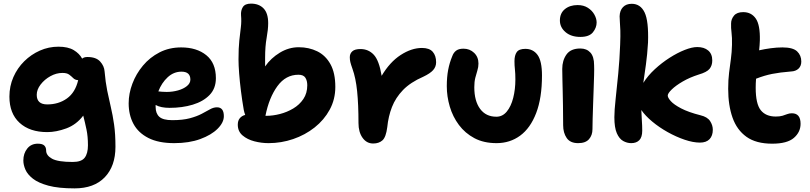

<svg xmlns="http://www.w3.org/2000/svg" viewBox="-20 -781 4475 1061"><path d="M392 260Q303 260 247.5 245Q192 230 162 206.5Q132 183 120.5 156.5Q109 130 109 106Q109 67 130.5 40Q152 13 189 13Q214 13 224.5 23Q235 33 235 51Q235 78 267.5 96Q300 114 382 114Q430 114 448 90.5Q466 67 466 22Q466 -27 458 -65Q450 -103 440 -142Q402 -92 346.5 -71.5Q291 -51 241 -51Q144 -51 88 -102.5Q32 -154 32 -247Q32 -305 54 -355Q76 -405 114 -442.5Q152 -480 200.5 -501.5Q249 -523 303 -523Q356 -523 387.5 -504Q419 -485 434 -457Q444 -466 463 -466Q511 -466 533.5 -441Q556 -416 558 -386Q563 -327 572.5 -280Q582 -233 592.5 -189Q603 -145 610.5 -92.5Q618 -40 618 30Q618 137 559 198.5Q500 260 392 260ZM183 -257Q183 -204 241 -204Q304 -204 350 -237Q396 -270 412 -338Q395 -339 385 -349Q375 -359 362.5 -368.5Q350 -378 325 -378Q291 -378 258.5 -360Q226 -342 204.5 -314Q183 -286 183 -257Z M943 10Q856 10 800 -18.5Q744 -47 717.5 -96.5Q691 -146 691 -210Q691 -264 711.5 -318.5Q732 -373 770 -418.5Q808 -464 861.5 -491.5Q915 -519 981 -519Q1067 -519 1120 -476Q1173 -433 1173 -349Q1173 -292 1138 -256Q1103 -220 1045 -202.5Q987 -185 917 -185Q893 -185 873.5 -189Q854 -193 840 -201Q840 -195 840 -190Q840 -154 860.5 -135.5Q881 -117 932 -117Q990 -117 1029 -127.5Q1068 -138 1094.5 -152Q1121 -166 1140.5 -177Q1160 -188 1179 -188Q1217 -188 1217 -139Q1217 -104 1182.5 -69.5Q1148 -35 1086.5 -12.5Q1025 10 943 10ZM983 -385Q940 -385 906.5 -354Q873 -323 855 -276Q864 -275 875 -274Q886 -273 901 -273Q934 -273 964 -281.5Q994 -290 1013 -305.5Q1032 -321 1032 -341Q1032 -385 983 -385Z M1464 10Q1425 10 1386 0Q1347 -10 1320.5 -32.5Q1294 -55 1294 -92Q1294 -114 1305 -127.5Q1316 -141 1335 -146Q1330 -159 1327 -174Q1318 -226 1311.5 -278Q1305 -330 1301.5 -375.5Q1298 -421 1298 -452Q1298 -516 1302.5 -557.5Q1307 -599 1311 -631Q1315 -663 1312 -696Q1310 -723 1322 -742Q1334 -761 1367 -761Q1411 -761 1436.5 -734.5Q1462 -708 1462 -653Q1462 -619 1453.5 -572Q1445 -525 1445 -462Q1445 -449 1445 -437Q1445 -425 1445 -414Q1477 -460 1526.5 -490Q1576 -520 1631 -520Q1687 -520 1733 -497.5Q1779 -475 1806 -426.5Q1833 -378 1833 -301Q1833 -232 1802 -175Q1771 -118 1718.5 -76.5Q1666 -35 1600 -12.5Q1534 10 1464 10ZM1447 -142V-141H1452Q1488 -141 1527 -151Q1566 -161 1600.5 -181.5Q1635 -202 1656.5 -234Q1678 -266 1678 -310Q1678 -335 1667.5 -351.5Q1657 -368 1629 -368Q1559 -368 1513 -305Q1467 -242 1447 -142Z M2042 12Q2006 12 1983.5 -19.5Q1961 -51 1961 -101Q1961 -204 1953.5 -277Q1946 -350 1928 -400Q1919 -425 1916 -438Q1913 -451 1913 -465Q1913 -485 1927 -497.5Q1941 -510 1972 -510Q2016 -510 2045.5 -478.5Q2075 -447 2089 -362Q2134 -438 2194 -477Q2254 -516 2312 -516Q2353 -516 2371.5 -494.5Q2390 -473 2390 -437Q2390 -412 2373.5 -393.5Q2357 -375 2319 -357Q2248 -326 2207 -283.5Q2166 -241 2146 -189.5Q2126 -138 2120 -78Q2113 -23 2093.5 -5.5Q2074 12 2042 12Z M2724 10Q2653 10 2601.5 -17.5Q2550 -45 2516 -90.5Q2482 -136 2465.5 -192Q2449 -248 2449 -305Q2449 -355 2456.5 -394.5Q2464 -434 2479 -470Q2486 -490 2500.5 -501Q2515 -512 2541 -512Q2576 -512 2600 -489Q2624 -466 2624 -430Q2624 -410 2618 -391.5Q2612 -373 2606.5 -351Q2601 -329 2601 -299Q2601 -223 2633 -179.5Q2665 -136 2723 -136Q2757 -136 2780.5 -164.5Q2804 -193 2816 -240Q2828 -287 2828 -342Q2828 -375 2825.5 -397Q2823 -419 2823 -443Q2823 -475 2835.5 -493Q2848 -511 2883 -511Q2926 -511 2950.5 -477.5Q2975 -444 2975 -364Q2975 -240 2943 -156.5Q2911 -73 2854.5 -31.5Q2798 10 2724 10Z M3175 10Q3131 10 3111.5 -18.5Q3092 -47 3092 -89Q3092 -154 3091 -198.5Q3090 -243 3089.5 -276Q3089 -309 3088 -338Q3087 -367 3087 -400Q3087 -447 3110.5 -480Q3134 -513 3187 -513Q3222 -513 3242.5 -490.5Q3263 -468 3263 -421Q3264 -401 3263 -366Q3262 -331 3260.5 -288.5Q3259 -246 3257.5 -203.5Q3256 -161 3255 -125Q3254 -89 3254 -67Q3254 -34 3235 -12Q3216 10 3175 10ZM3187 -577Q3136 -577 3105 -603.5Q3074 -630 3074 -668Q3074 -708 3101.5 -730.5Q3129 -753 3172 -753Q3205 -753 3228.5 -738Q3252 -723 3264.5 -700.5Q3277 -678 3277 -657Q3277 -628 3256.5 -602.5Q3236 -577 3187 -577Z M3468 10Q3445 10 3423.5 -2Q3402 -14 3388.5 -45Q3375 -76 3375 -133Q3375 -171 3382 -234Q3389 -297 3396.5 -375Q3404 -453 3407 -535Q3409 -585 3408 -613.5Q3407 -642 3405.5 -659Q3404 -676 3404 -691Q3405 -723 3422.5 -741.5Q3440 -760 3471 -760Q3519 -760 3542 -712.5Q3565 -665 3561 -546Q3557 -479 3549.5 -425Q3542 -371 3535 -323Q3560 -363 3598.5 -398.5Q3637 -434 3680 -461.5Q3723 -489 3763.5 -505Q3804 -521 3833 -521Q3871 -521 3893.5 -502Q3916 -483 3916 -447Q3916 -419 3901 -400.5Q3886 -382 3841 -369Q3791 -353 3752.5 -330.5Q3714 -308 3692 -286.5Q3670 -265 3670 -253Q3670 -241 3687 -222Q3704 -203 3744 -182Q3784 -161 3851 -144Q3889 -135 3904 -112Q3919 -89 3919 -64Q3919 -31 3901 -12Q3883 7 3848 7Q3810 7 3763 -9Q3716 -25 3669.5 -51Q3623 -77 3584.5 -109Q3546 -141 3524 -173Q3525 -140 3527 -113.5Q3529 -87 3529 -59Q3529 -23 3513 -6.5Q3497 10 3468 10Z M4247 13Q4158 13 4105 -25Q4052 -63 4028 -131Q4004 -199 4004 -290Q4004 -340 4009 -379.5Q4014 -419 4019 -455.5Q4024 -492 4025 -533Q4026 -574 4022.5 -600.5Q4019 -627 4020 -651Q4020 -675 4036 -694.5Q4052 -714 4087 -714Q4132 -714 4156.5 -678.5Q4181 -643 4179 -558Q4179 -544 4177.5 -530.5Q4176 -517 4175 -503Q4206 -510 4239.5 -514.5Q4273 -519 4304 -519Q4362 -519 4385 -497Q4408 -475 4408 -441Q4408 -416 4392.5 -401.5Q4377 -387 4351 -386Q4289 -381 4246.5 -372.5Q4204 -364 4158 -346Q4156 -321 4156 -296Q4156 -207 4184 -172Q4212 -137 4267 -137Q4290 -137 4304.5 -141.5Q4319 -146 4330.5 -150.5Q4342 -155 4356 -155Q4404 -155 4404 -97Q4404 -51 4367 -19Q4330 13 4247 13Z"/></svg>

Font: Shantell Sans Normal
Style: Bold
Weight: 700
Designer: Stephen Nixon, Anya Danilova, Shantell Martin
Foundry: Arrow Type
Version: Version 1.009;[a7da0bfa3]